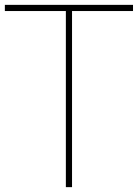

<svg xmlns="http://www.w3.org/2000/svg" viewBox="-20 -770 567 790"><path d="M251 -724.6H0V-750H527.3V-724.6H276.4V0H251Z"/></svg>

Font: Spartan MB Thin
Style: Regular
Weight: 100
Designer: Matt Bailey, Mirko Velimirovic
Foundry: Matt Bailey
Version: Version 1.005